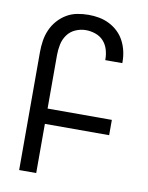

<svg xmlns="http://www.w3.org/2000/svg" viewBox="-84 -804 668 865"><g transform="rotate(10 250.0 -371.5)"><path d="M64 0V-540Q64 -566 68 -592Q72 -618 82.5 -642Q93 -666 110.5 -686Q128 -706 150.5 -719.5Q173 -733 199 -738Q225 -743 251 -743Q276 -743 300 -738.5Q324 -734 346 -723Q368 -712 386 -695Q404 -678 415.5 -656Q427 -634 432.5 -610Q438 -586 438 -561V-555H360V-559Q360 -581 353.5 -603Q347 -625 332 -641.5Q317 -658 295 -665.5Q273 -673 251 -673Q227 -673 204 -663Q181 -653 166.5 -633Q152 -613 147 -588.5Q142 -564 142 -540V-295H436V-225H142V0Z"/></g></svg>

Font: Iosevka
Style: Regular
Weight: 400
Monospace: yes
Designer: Belleve Invis
Foundry: Belleve Invis
Version: Version 33.2.3; ttfautohint (v1.8.4)